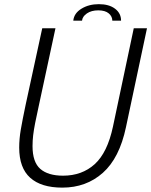

<svg xmlns="http://www.w3.org/2000/svg" viewBox="-20 -870 709 900"><path d="M570.5 -274Q540 -129 462 -59.8Q384 9.5 272 9.5Q173 9.5 121.5 -36.8Q70 -83 70 -178Q70 -219 77.5 -262.8Q85 -306.5 100 -378L178 -737.5H240L162 -375Q151.5 -327.5 145 -294.5Q138.5 -261.5 135.5 -236.2Q132.5 -211 132.5 -185Q132.5 -110 169 -78.2Q205.5 -46.5 275.5 -46.5Q364.5 -46.5 424 -100.5Q483.5 -154.5 509.5 -276.5L607 -737.5H669ZM323.5 -773Q327 -808 361.8 -829.2Q396.5 -850.5 443.5 -850.5Q491 -850.5 519.2 -829.2Q547.5 -808 547.5 -773H506.5Q506.5 -793 489.8 -807.2Q473 -821.5 440.5 -821.5Q408.5 -821.5 387.5 -807.2Q366.5 -793 364.5 -773Z"/></svg>

Font: Epilogue Light
Style: Italic
Weight: 300
Italic angle: -12°
Designer: Tyler Finck
Foundry: Etcetera Type Co
Version: Version 2.111; ttfautohint (v1.8.3)